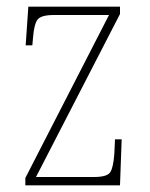

<svg xmlns="http://www.w3.org/2000/svg" viewBox="-20 -556 449 576"><path d="M56 0V-22L307 -511H142Q103 -511 92.5 -497Q82 -483 79 -442L77 -420H57L65 -536H340V-514L88 -25H262Q301 -25 310.5 -39Q320 -53 323 -95L325 -138H345L340 0Z"/></svg>

Font: Noto Serif Lao Condensed Thin
Style: Regular
Weight: 100
Width: 3
Designer: Monotype Design Team
Foundry: Monotype Imaging Inc.
Version: Version 2.003; ttfautohint (v1.8.4.7-5d5b)